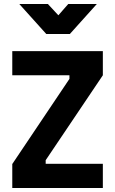

<svg xmlns="http://www.w3.org/2000/svg" viewBox="-20 -934 572 954"><path d="M41 -560V-680H491V-560L207 -138V-120H491V0H41V-119L325 -542V-560ZM210 -765 76 -914H218L270 -858L319 -914H461L327 -765Z"/></svg>

Font: Titillium Web
Style: Bold
Weight: 700
Version: Version 1.001;PS 57.000;hotconv 1.0.70;makeotf.lib2.5.55311